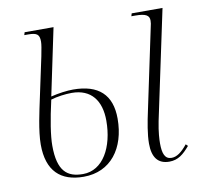

<svg xmlns="http://www.w3.org/2000/svg" viewBox="-66 -607 727 687"><g transform="rotate(-10 297.5 -263.0)"><path d="M185 10C283 10 340 -66 340 -174C340 -261 293 -304 201 -304C179 -304 148 -300 120 -293L171 -536H66L63 -526H77C109 -526 118 -519 118 -493C118 -482 115 -467 110 -441L78 -291C70 -253 53 -180 53 -130C53 -34 101 10 185 10ZM496 10C528 10 548 -7 571 -34L564 -41C543 -15 525 -2 506 -2C482 -2 474 -23 474 -60C474 -74 475 -100 483 -140L567 -536H455L452 -526H466C506 -526 517 -517 517 -499C517 -493 516 -484 513 -473L452 -184C443 -143 435 -100 435 -66C435 -17 454 10 496 10ZM184 0C127 0 93 -26 93 -119C93 -155 102 -212 118 -282C140 -289 172 -293 194 -293C265 -293 299 -246 299 -174C299 -78 257 0 184 0Z"/></g></svg>

Font: Noto Serif Display ExtraCondensed ExtraLight
Style: Italic
Weight: 200
Width: 2
Italic angle: -12°
Designer: Monotype Design Team
Foundry: Monotype Imaging Inc.
Version: Version 2.009